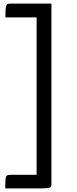

<svg xmlns="http://www.w3.org/2000/svg" viewBox="-20 -842 425 1062"><path d="M9.1 200Q9.1 167 10.4 150.9Q11.7 134.7 17.6 129.8Q23.6 124.9 36.1 124.9H182.5V-745.9H9.8Q9.8 -783.8 11.9 -799.6Q14.1 -815.5 19.9 -818.7Q25.7 -822 37.2 -822H264.4V174.7Q264.4 184.9 261.4 190.5Q258.5 196.1 245.4 198Q232.3 200 201.7 200Z"/></svg>

Font: Yanone Kaffeesatz ExtraLight
Style: Regular
Weight: 200
Designer: Yanone (Cyrillic: Daniel Pouzeot, Huerta Tipografica, and Cyreal)
Foundry: Yanone
Version: Version 2.003